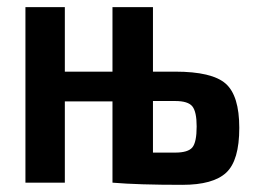

<svg xmlns="http://www.w3.org/2000/svg" viewBox="-20 -510 713 536"><path d="M407 -310H469Q572 -310 610 -276.5Q648 -243 648 -153Q648 -62 611.5 -28Q575 6 489 6Q365 6 295 0H294V-227H161V0H51V-490H161V-310H294V-490H407ZM407 -84H469Q505 -84 517 -98.5Q529 -113 529 -157Q529 -198 517 -213Q505 -228 469 -228H407Z"/></svg>

Font: Exo 2 Semi Bold Condensed
Style: Regular
Weight: 600
Width: 3
Designer: Natanael Gama
Version: Version 1.001;PS 001.001;hotconv 1.0.70;makeotf.lib2.5.58329